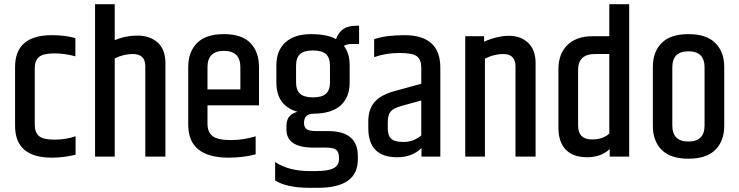

<svg xmlns="http://www.w3.org/2000/svg" viewBox="-20 -748 3530 917"><path d="M52 -428Q52 -580 228 -580Q291 -580 340 -566V-479Q290 -493 238.5 -493Q187 -493 166.5 -476Q146 -459 146 -422V-152Q146 -115 166.5 -98Q187 -81 240 -81Q293 -81 341 -97V-9Q283 5 228 5Q52 5 52 -147Z M434 -728H528V-556Q579 -578 637.5 -578Q696 -578 733 -545Q770 -512 770 -447V0H674V-431Q674 -490 615 -490Q570 -490 528 -469V0H434Z M879 -152V-428Q879 -500 921 -542.5Q963 -585 1049 -585Q1135 -585 1176 -542.5Q1217 -500 1217 -428V-245H971V-157Q971 -117 995.5 -98Q1020 -79 1081.5 -79Q1143 -79 1201 -97V-11Q1141 5 1073 5Q879 5 879 -152ZM971 -321H1128V-427Q1128 -505 1049.5 -505Q971 -505 971 -427Z M1695 -538H1661Q1638 -538 1622 -529Q1650 -494 1650 -436V-354Q1650 -284 1607.5 -245Q1565 -206 1479 -205Q1432 -205 1432 -161Q1432 -140 1444.5 -131Q1457 -122 1489 -122H1547Q1689 -122 1689 -3V14Q1689 149 1498 149H1459Q1350 149 1294 114V26Q1360 69 1457 69H1489Q1549 69 1574 55Q1599 41 1599 13V4Q1599 -20 1586.5 -31.5Q1574 -43 1538 -43H1477Q1348 -43 1348 -130V-146Q1348 -202 1401 -214Q1300 -243 1300 -354V-436Q1300 -507 1343.5 -546Q1387 -585 1465 -585Q1543 -585 1585 -561Q1606 -625 1680 -625H1695ZM1556 -355V-435Q1556 -472 1537 -489.5Q1518 -507 1475 -507Q1432 -507 1413 -489.5Q1394 -472 1394 -435V-355Q1394 -318 1413 -300.5Q1432 -283 1475 -283Q1518 -283 1537 -300.5Q1556 -318 1556 -355Z M1832 -165V-135Q1832 -102 1847.5 -86Q1863 -70 1908.5 -70Q1954 -70 1992 -101V-268L1897 -242Q1858 -231 1845 -214.5Q1832 -198 1832 -165ZM1767 -561Q1824 -580 1912 -580Q2083 -580 2083 -425V0H1993V-41Q1949 3 1877 3Q1739 3 1739 -136V-169Q1739 -225 1768 -259.5Q1797 -294 1861 -312L1992 -348V-425Q1992 -462 1972 -478.5Q1952 -495 1887.5 -495Q1823 -495 1767 -475Z M2292 -549Q2356 -577 2411.5 -577Q2467 -577 2502.5 -543.5Q2538 -510 2538 -447V0H2442V-431Q2442 -490 2383 -490Q2340 -490 2296 -468V0H2202V-575H2292Z M2890 -490H2822Q2741 -490 2741 -414V-149Q2741 -82 2807 -82Q2860 -82 2890 -110ZM2890 -728H2985V0H2892V-36Q2851 3 2784 3Q2717 3 2682 -33.5Q2647 -70 2647 -138V-417Q2647 -491 2690 -533Q2733 -575 2810 -575H2890Z M3345 -426Q3345 -503 3268 -503Q3191 -503 3191 -426V-149Q3191 -72 3268 -72Q3345 -72 3345 -149ZM3098 -428Q3098 -500 3140 -542.5Q3182 -585 3268 -585Q3354 -585 3396.5 -542.5Q3439 -500 3439 -428V-147Q3439 -75 3396.5 -32.5Q3354 10 3268 10Q3182 10 3140 -32.5Q3098 -75 3098 -147Z"/></svg>

Font: Khand Medium
Style: Regular
Weight: 500
Designer: Devanagari: Sanchit Sawaria, Jyotish Sonowal; Latin: Satya Rajpurohit
Foundry: Indian Type Foundry
Version: Version 1.100;PS 1.0;hotconv 1.0.78;makeotf.lib2.5.61930; tt